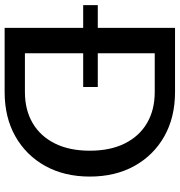

<svg xmlns="http://www.w3.org/2000/svg" viewBox="6 -764 758 809"><g transform="rotate(90 384.5 -359.0)"><path d="M367 0H97V-331H1V-392.5H97V-718H367Q474 -718 554 -672.8Q634 -627.5 678.8 -546.8Q723.5 -466 723.5 -359Q723.5 -252 678.8 -171.2Q634 -90.5 554 -45.2Q474 0 367 0ZM367 -85.5Q442.5 -85.5 498 -118Q553.5 -150.5 584 -211.8Q614.5 -273 614.5 -359Q614.5 -445 584 -506.2Q553.5 -567.5 498 -600Q442.5 -632.5 367 -632.5H204V-392.5H346V-331H204V-85.5Z"/></g></svg>

Font: Verano Sans Medium
Style: Regular
Weight: 500
Designer: Lukasz Dziedzic with Adam Twardoch and Botio Nikoltchev
Foundry: tyPoland Lukasz Dziedzic
Version: Version 3.001;December 28, 2019;FontCreator 12.0.0.2547 64-b